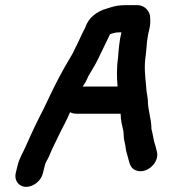

<svg xmlns="http://www.w3.org/2000/svg" viewBox="-20 -637 675 748"><path d="M82 91C111 91 141 66 147 38L154 10C157 -5 165 -14 171 -28C182 -56 201 -92 214 -120C226 -144 243 -175 253 -200C260 -196 268 -194 277 -194H450C450 -168 456 -147 461 -125C462 -109 462 -95 466 -81C470 -66 469 -55 474 -40L479 -22L481 -14C486 5 491 20 510 27C553 43 603 -6 591 -47C589 -57 584 -75 580 -87C576 -104 575 -117 570 -134V-135C570 -175 556 -206 556 -246C554 -271 551 -271 549 -304C545 -348 541 -375 548 -424L551 -454C552 -462 552 -470 553 -477L557 -503L561 -520C566 -541 566 -551 565 -567C566 -591 545 -617 515 -617H469C448 -617 428 -614 410 -608L394 -603C358 -593 324 -568 312 -529C300 -508 291 -485 280 -463C271 -447 265 -430 255 -415C222 -360 197 -312 169 -253L152 -217C128 -171 104 -121 83 -73C72 -46 55 -22 48 10L41 38C35 66 53 91 82 91ZM302 -300 309 -310C316 -321 320 -331 324 -340C335 -360 350 -382 359 -401L407 -500C407 -501 408 -502 409 -504L422 -508C428 -510 437 -511 445 -511H453C445 -478 442 -443 440 -413C434 -372 435 -334 438 -300Z"/></svg>

Font: Electronic
Style: HvIt
Weight: 900
Version: Version 1.011